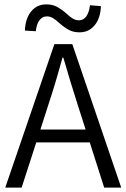

<svg xmlns="http://www.w3.org/2000/svg" viewBox="-20 -859 579 879"><path d="M391 -207H146L79 0H4L229 -657H311L535 0H457ZM372 -266 338 -372Q298 -497 270 -595H266Q233 -474 199 -372L165 -266ZM252 -753Q235 -769 222 -776.5Q209 -784 194 -784Q174 -784 160.5 -766Q147 -748 144 -716L94 -719Q96 -774 122.5 -806.5Q149 -839 192 -839Q220 -839 240.5 -828Q261 -817 284 -797Q301 -781 314 -773.5Q327 -766 342 -766Q362 -766 375 -784Q388 -802 392 -835L442 -831Q440 -776 413.5 -743.5Q387 -711 344 -711Q316 -711 295.5 -722Q275 -733 252 -753Z"/></svg>

Font: Assistant-zap
Style: zap
Weight: 400
Designer: Hebrew By Ben Nathan, Latin by Paul Hunt
Version: Version 2.001